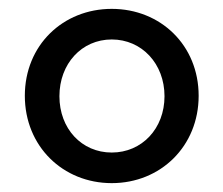

<svg xmlns="http://www.w3.org/2000/svg" viewBox="-20 -772 504 433"><path d="M232 -359C122 -359 36 -442 36 -556C36 -670 122 -752 232 -752C342 -752 428 -670 428 -556C428 -442 342 -359 232 -359ZM232 -428C300 -428 351 -482 351 -555C351 -628 300 -683 232 -683C164 -683 114 -628 114 -555C114 -482 164 -428 232 -428Z"/></svg>

Font: Preevio_Regular
Style: Regular
Weight: 500
Designer: Gumpita Rahayu
Foundry: Tokotype Studio
Version: ""